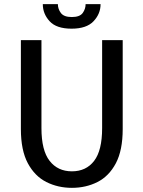

<svg xmlns="http://www.w3.org/2000/svg" viewBox="-20 -893 690 924"><path d="M326 11Q259 11 203.2 -17Q147.5 -45 114 -107.2Q80.5 -169.5 80.5 -272V-700H179.5V-276.5Q179.5 -169 218.8 -118.8Q258 -68.5 326 -68.5Q394.5 -68.5 433 -118.8Q471.5 -169 471.5 -276.5V-700H570.5V-272Q570.5 -169.5 537.5 -107.2Q504.5 -45 449 -17Q393.5 11 326 11ZM324.5 -755Q251.5 -755 218.8 -790.8Q186 -826.5 186 -873H258.5Q258.5 -850 273 -830.5Q287.5 -811 325.5 -811Q364 -811 378 -830.5Q392 -850 392 -873H464Q464 -826.5 430.2 -790.8Q396.5 -755 324.5 -755Z"/></svg>

Font: Trispace
Style: Regular
Weight: 400
Designer: Tyler Finck
Foundry: Etcetera Type Company
Version: Version 1.210; ttfautohint (v1.8.3)